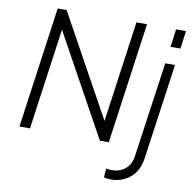

<svg xmlns="http://www.w3.org/2000/svg" viewBox="-100 -845 1165 1164"><g transform="rotate(10 483.0 -262.5)"><path d="M57 0 161 -745H216L559 -123L646 -745H711L607 0H552L209 -623L122 0ZM875 -635 890 -745H951L936 -635ZM658 220Q633 220 615 214L619 160Q637 163 656 163Q703 163 737 135Q771 107 778 54L861 -531H921L838 58Q826 138 776 179Q726 220 658 220Z"/></g></svg>

Font: Plus Jakarta Sans Light
Style: Italic
Weight: 300
Italic angle: -8°
Designer: Gumpita Rahayu
Foundry: Tokotype
Version: Version 2.071; ttfautohint (v1.8.4.7-5d5b);gftools[0.9.29]